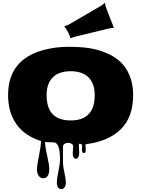

<svg xmlns="http://www.w3.org/2000/svg" viewBox="-20 -1002 1010 1356"><path d="M744.6 -799.8 519.5 -745.1Q494.1 -738.8 486.6 -734.9Q479 -731 478.5 -731Q471.7 -753.4 461.9 -772.2Q452.1 -791 446 -800Q439.9 -809.1 437 -812.3Q434.1 -815.4 434.1 -816.2Q434.1 -816.9 437.5 -817.9Q453.1 -820.8 474.6 -833.5L684.1 -955.6Q706.5 -968.8 713.4 -975.6Q720.2 -982.4 720.7 -982.4Q721.2 -982.4 721.7 -978.5Q724.1 -959.5 732.4 -939L769 -845.2Q783.7 -809.1 783.7 -807.4Q783.7 -805.7 780.3 -804.9Q776.9 -804.2 766.1 -803.5Q755.4 -802.7 744.6 -799.8ZM493.7 79.1 497.1 32.2Q497.1 20 485.4 13.4Q473.6 6.8 460 6.8Q446.3 6.8 435.5 14.2Q424.8 21.5 424.8 35.2V147.5Q424.8 171.9 435.1 219.2Q445.3 266.6 445.3 286.9Q445.3 307.1 436.5 320.3Q427.7 333.5 412.4 333.5Q397 333.5 389.2 319.8Q381.3 306.2 381.3 284.2Q381.3 262.2 392.6 208Q403.8 153.8 403.8 124Q403.8 3.4 358.9 3.4Q298.3 3.4 298.3 -1.5V-0.5Q298.3 33.2 313.2 98.4Q328.1 163.6 328.1 191.9Q328.1 220.2 317.9 238.5Q307.6 256.8 286.4 256.8Q265.1 256.8 253.2 239.3Q241.2 221.7 241.2 193.6Q241.2 165.5 255.4 97.4Q269.5 29.3 269.5 -5.9Q153.8 -42.5 95.5 -125.5Q37.1 -208.5 37.1 -330.6Q37.1 -583.5 292 -649.9Q374.5 -671.4 462.6 -671.4Q550.8 -671.4 612.5 -661.6Q674.3 -651.9 732.2 -627.2Q790 -602.5 830.8 -564.7Q871.6 -526.9 896 -467Q920.4 -407.2 920.4 -330.6Q920.4 -174.3 832.5 -88.6Q744.6 -2.9 585.4 16.6Q583.5 20 583.5 27.3L585.9 54.2Q585.9 79.1 572.3 79.1Q558.6 79.1 558.6 55.2L560.1 27.8Q560.1 13.2 539.1 13.2Q537.1 17.6 537.1 29.8L539.6 77.1Q539.6 91.8 534.2 105.5Q528.8 119.1 516.1 119.1Q493.7 119.1 493.7 79.1ZM309.1 -330.1Q309.1 -151.4 479 -151.4Q648.9 -151.4 648.9 -330.1Q648.9 -412.1 605 -455.6Q561 -499 479 -499Q397 -499 353 -455.6Q309.1 -412.1 309.1 -330.1Z"/></svg>

Font: Nosifer
Style: Regular
Weight: 400
Version: Version 001.002